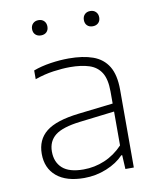

<svg xmlns="http://www.w3.org/2000/svg" viewBox="-84 -813 729 887"><g transform="rotate(-10 280.0 -369.5)"><path d="M239.5 8Q156 8 110.5 -30.2Q65 -68.5 65 -135.5Q65 -202 111.5 -239.2Q158 -276.5 264.5 -289L428 -308V-364.5Q428 -422 408.8 -453Q389.5 -484 352.5 -496Q315.5 -508 262.5 -508Q227.5 -508 184.5 -502Q141.5 -496 97.5 -480.5V-521.5Q133.5 -535 178 -541.8Q222.5 -548.5 264 -548.5Q330.5 -548.5 377.2 -531.8Q424 -515 448.5 -474.8Q473 -434.5 473 -364.5V0H433.5L430 -65.5H425.5Q395 -33 345 -12.5Q295 8 239.5 8ZM113 -138Q113 -88.5 144.5 -60Q176 -31.5 243.5 -31.5Q295 -31.5 342.5 -51.5Q390 -71.5 428 -111.5V-270.5L265 -251Q182 -241 147.5 -213.8Q113 -186.5 113 -138ZM400 -675.5Q383.5 -675.5 373.8 -685Q364 -694.5 364 -711Q364 -727 373.8 -737Q383.5 -747 400 -747Q416 -747 426 -737Q436 -727 436 -711Q436 -694.5 426 -685Q416 -675.5 400 -675.5ZM157 -675.5Q141 -675.5 131 -685Q121 -694.5 121 -711Q121 -727 131 -737Q141 -747 157 -747Q173.5 -747 183.2 -737Q193 -727 193 -711Q193 -694.5 183.2 -685Q173.5 -675.5 157 -675.5Z"/></g></svg>

Font: Encode Sans Expanded ExtraLight
Style: Regular
Weight: 200
Width: 7
Designer: Multiple Designers
Foundry: Impallari Type
Version: Version 3.000; ttfautohint (v1.8.3) -l 8 -r 50 -G 200 -x 14 